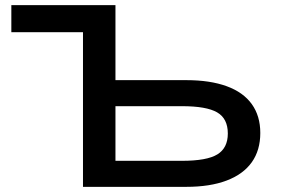

<svg xmlns="http://www.w3.org/2000/svg" viewBox="-20 -725 1095 745"><path d="M302 0V-600H24V-705H428V-414H703Q795 -414 859.5 -390.5Q924 -367 957 -321Q990 -275 990 -209Q990 -142 957 -95.5Q924 -49 859.5 -24.5Q795 0 703 0ZM428 -101H686Q783 -101 823.5 -126Q864 -151 864 -207Q864 -265 822.5 -289Q781 -313 686 -313H428Z"/></svg>

Font: Nunito Sans 7pt Expanded SemiBold
Style: Regular
Weight: 600
Width: 7
Designer: Vernon Adams
Foundry: Vernon Adams
Version: Version 3.101;gftools[0.9.27]